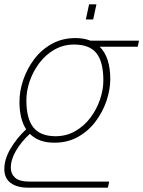

<svg xmlns="http://www.w3.org/2000/svg" viewBox="-37 -718 663 888"><path d="M95 150Q41 150 12 128Q-17 106 -17 64Q-17 18 12 -31Q41 -80 84 -120Q53 -167 53 -248Q53 -297 70.5 -348.5Q88 -400 121 -444Q154 -488 202.5 -515Q251 -542 312 -542Q351 -542 381 -530H606L600 -502H424Q473 -454 473 -352Q473 -303 455.5 -251.5Q438 -200 405 -156Q372 -112 324 -85Q276 -58 214 -58Q142 -58 101 -99Q61 -62 37 -21Q13 20 13 58Q13 86 33 104Q53 122 101 122H468L462 150ZM220 -88Q270 -88 311 -111.5Q352 -135 381 -173.5Q410 -212 425.5 -257.5Q441 -303 441 -346Q441 -432 409 -472Q377 -512 306 -512Q256 -512 215 -488.5Q174 -465 145 -426.5Q116 -388 100.5 -343Q85 -298 85 -254Q85 -169 117.5 -128.5Q150 -88 220 -88ZM360 -628 375 -698H409L394 -628Z"/></svg>

Font: Geist Mono Thin
Style: Italic
Weight: 100
Italic angle: -12°
Monospace: yes
Designer: Basement.studio, Andrés Briganti, Mateo Zaragoza
Foundry: Basement.studio, Vercel, Andrés Briganti, Guido Ferreyra, Mateo Zaragoza
Version: Version 1.500; ttfautohint (v1.8.4.7-5d5b)